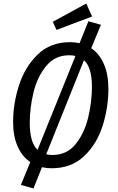

<svg xmlns="http://www.w3.org/2000/svg" viewBox="-20 -938 664 1084"><path d="M592 -437Q592 -331 559.5 -228Q527 -125 455 -56.5Q383 12 272 12Q243 12 217 6L169 126L98 106L151 -23Q104 -55 79 -112.5Q54 -170 54 -249Q54 -352 87 -455.5Q120 -559 192 -629.5Q264 -700 375 -700Q404 -700 429 -694L479 -818L550 -798L495 -666Q541 -635 566.5 -576.5Q592 -518 592 -437ZM148 -243Q148 -134 192 -92L406 -622Q391 -626 370 -626Q290 -626 240 -564.5Q190 -503 169 -415.5Q148 -328 148 -243ZM499 -449Q499 -558 454 -598L241 -67Q256 -63 276 -63Q358 -63 407.5 -125Q457 -187 478 -275Q499 -363 499 -449ZM500 -845 299 -769 278 -815 467 -918Z"/></svg>

Font: Fira Sans Condensed
Style: Italic
Weight: 400
Width: 3
Italic angle: -8°
Designer: bBox Type GmbH & Carrois Corporate GbR & Edenspiekermann AG
Foundry: bBox Type GmbH & Carrois Corporate GbR & Edenspiekermann AG
Version: Version 4.301